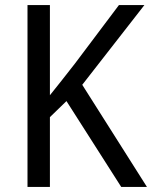

<svg xmlns="http://www.w3.org/2000/svg" viewBox="-20 -734 597 754"><path d="M557 0 303 -401 547 -714H447L274 -484C237 -436 204 -395 176 -360V-714H88V0H176V-274L241 -337L456 0Z"/></svg>

Font: Noto Sans Ethiopic SemiCondensed
Style: Regular
Weight: 400
Width: 4
Designer: Monotype Design Team
Foundry: Monotype Imaging Inc.
Version: Version 2.102